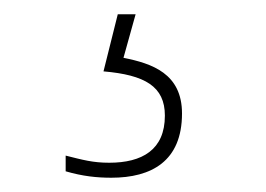

<svg xmlns="http://www.w3.org/2000/svg" viewBox="-20 -29 373 269"><path d="M136 220C192 220 235 197 235 130C235 74 193 60 153 52L170 -9H145L125 71C183 76 211 92 211 133C211 181 179 199 133 199C110 199 96 195 72 189V211C96 218 116 220 136 220Z"/></svg>

Font: Noto Serif Georgian Thin
Style: Regular
Weight: 100
Designer: Monotype Design Team, Akaki Razmadze
Foundry: Google LLC
Version: Version 2.003